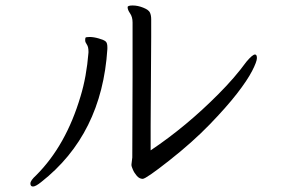

<svg xmlns="http://www.w3.org/2000/svg" viewBox="-20 -665 1040 701"><path d="M372 -486Q352 -174 130 0Q110 16 100.5 16Q91 16 91 5Q91 -6 112 -25Q221 -134 274 -313Q296 -385 303 -473V-477Q303 -494 297 -502.5Q291 -511 291 -517.5Q291 -524 292 -527Q293 -530 307.5 -530Q322 -530 341 -524.5Q360 -519 366 -513.5Q372 -508 372 -493ZM532 -530 530 -206V-116Q660 -203 778 -322Q837 -381 880 -440Q902 -466 911 -466Q918 -466 918 -453Q918 -440 900.5 -406Q883 -372 845 -323Q807 -274 745 -210Q683 -146 598 -79Q513 -12 501 -12Q489 -12 479.5 -23Q470 -34 465 -46Q460 -58 460 -61V-65L463 -90L464 -384V-583Q464 -603 455 -616Q446 -629 446 -638V-639Q446 -645 464.5 -645Q483 -645 503 -637Q523 -629 527.5 -619Q532 -609 532 -595Z"/></svg>

Font: LXGW WenKai Lite
Style: Regular
Weight: 400
Designer: LXGW / Fontworks Inc.
Foundry: LXGW / Fontworks Inc.
Version: Version 1.511; March 25, 2025